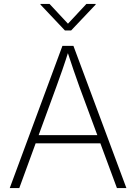

<svg xmlns="http://www.w3.org/2000/svg" viewBox="-20 -962 696 982"><path d="M29.8 0 299.3 -727.5H355.5L626.5 0H578.1L385.7 -519.5Q371.6 -559.1 355.7 -605Q339.8 -650.9 321.3 -708H333Q314.9 -650.4 298.8 -604.2Q282.7 -558.1 268.6 -519.5L78.6 0ZM145.5 -229V-271H510.7V-229ZM233.4 -941.9 327.6 -840.8 421.9 -941.9H469.2V-938.5L343.8 -806.2H312L187 -938.5V-941.9Z"/></svg>

Font: Inter ExtraLight
Style: Regular
Weight: 250
Designer: Rasmus Andersson
Foundry: rsms
Version: Version 4.001;git-66647c0bb